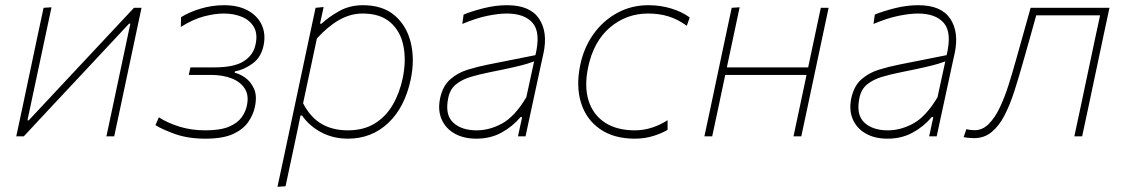

<svg xmlns="http://www.w3.org/2000/svg" viewBox="-20 -524 4327 738"><path d="M42.5 0Q54.5 -56.5 65.8 -108.8Q77 -161 89.5 -221L100 -270.5Q113 -332 124.2 -385Q135.5 -438 147.5 -494L178 -496Q166 -439.5 154.5 -385.8Q143 -332 130 -270.5L85.5 -61.5H90.5L270 -253.5Q325 -312.5 382 -373.2Q439 -434 495 -494H524Q512 -438 500.8 -385Q489.5 -332 476.5 -270.5L466 -221Q453.5 -161 442.2 -108.8Q431 -56.5 419 0H389Q401 -56.5 412.2 -108.8Q423.5 -161 436 -221L481 -433H476L299.5 -244Q243.5 -184.5 186 -122.8Q128.5 -61 71.5 0Z M769.5 9Q702.5 9 652.5 -9Q602.5 -27 577.5 -43L590.5 -73Q624 -51.5 669.8 -37.2Q715.5 -23 769 -23Q827 -23 860 -37Q893 -51 908.8 -73Q924.5 -95 929 -118.5Q937.5 -158 920.5 -184Q903.5 -210 869.5 -223Q835.5 -236 792 -236H705.5L712 -265H804Q880.5 -265 917.5 -289Q954.5 -313 962.5 -354Q971 -394 956 -420Q941 -446 910.2 -459Q879.5 -472 840 -472Q806 -472 764 -461Q722 -450 675 -420.5L676 -458Q708 -478 751.8 -491Q795.5 -504 841.5 -504Q895.5 -504 932.5 -483.8Q969.5 -463.5 985.8 -428.8Q1002 -394 993.5 -351Q984.5 -305 952.2 -280.8Q920 -256.5 883 -249.5L882 -244.5Q900.5 -240.5 922 -225.8Q943.5 -211 956.2 -183.2Q969 -155.5 959.5 -112Q953.5 -83.5 934.5 -55.5Q915.5 -27.5 876.5 -9.2Q837.5 9 769.5 9Z M1046.5 194Q1058.5 137.5 1070 84.5Q1081.5 31.5 1094 -28.5L1145.5 -271Q1155 -315.5 1167.2 -373.2Q1179.5 -431 1193 -494L1224 -497L1210 -433H1216Q1243 -458.5 1283.5 -481.2Q1324 -504 1375 -504Q1451.5 -504 1497.5 -464.2Q1543.5 -424.5 1559 -359.8Q1574.5 -295 1559 -220Q1536.5 -112 1472.5 -51.5Q1408.5 9 1317 9Q1261.5 9 1215.5 -15Q1169.5 -39 1141 -80H1135L1124.5 -28.5Q1112 31 1100.8 83.2Q1089.5 135.5 1077.5 192ZM1317 -23Q1377.5 -23 1420.2 -49.2Q1463 -75.5 1489.5 -121Q1516 -166.5 1528 -224Q1542 -292 1530.5 -348.2Q1519 -404.5 1480.2 -438.2Q1441.5 -472 1374 -472Q1327 -472 1283.2 -447Q1239.5 -422 1198 -376L1145 -127Q1173.5 -72.5 1216 -47.8Q1258.5 -23 1317 -23Z M1811 9Q1761.5 9 1726.8 -11Q1692 -31 1677 -66.5Q1662 -102 1672 -148Q1682.5 -194.5 1710.8 -219.2Q1739 -244 1777.5 -256Q1816 -268 1857 -276L2038 -312Q2059 -398.5 2027.8 -435.2Q1996.5 -472 1928 -472Q1896.5 -472 1853.5 -463.2Q1810.5 -454.5 1757 -432L1762 -468Q1793.5 -481 1839.2 -492.5Q1885 -504 1929 -504Q2017 -504 2051.8 -452.5Q2086.5 -401 2069 -319Q2064.5 -298 2058.5 -271.5Q2052.5 -245 2045.5 -211L2029.5 -137Q2023 -107 2015.8 -73.5Q2008.5 -40 2000 0H1971L1987 -74H1981Q1949 -36.5 1906.8 -13.8Q1864.5 9 1811 9ZM1812 -23Q1862.5 -23 1910.8 -49.8Q1959 -76.5 2003 -150L2033 -288Q2022.5 -284 2005.5 -278.8Q1988.5 -273.5 1954.8 -265.8Q1921 -258 1861 -246Q1823 -238.5 1789.5 -228.5Q1756 -218.5 1733 -200Q1710 -181.5 1703 -148Q1689.5 -83.5 1721.5 -53.2Q1753.5 -23 1812 -23Z M2420 9Q2339.5 9 2286.5 -27.8Q2233.5 -64.5 2213.5 -128.2Q2193.5 -192 2210 -273Q2224 -341 2261.2 -393Q2298.5 -445 2352.8 -474.5Q2407 -504 2472 -504Q2518 -504 2559.5 -491.5Q2601 -479 2631 -457L2620 -425Q2585 -450 2549.5 -461Q2514 -472 2471 -472Q2388 -472 2325 -418.8Q2262 -365.5 2241 -267Q2225 -191.5 2242.5 -136.8Q2260 -82 2305.8 -52.5Q2351.5 -23 2420 -23Q2454 -23 2486.2 -33.5Q2518.5 -44 2546 -62V-25Q2526 -12.5 2492.5 -1.8Q2459 9 2420 9Z M2687.5 0Q2699.5 -56.5 2710.8 -108.8Q2722 -161 2734.5 -221L2745 -270.5Q2758 -332 2769.2 -385Q2780.5 -438 2792.5 -494L2823 -496Q2811 -439.5 2799.5 -385.8Q2788 -332 2775 -270.5L2774 -265H3086.5L3087.5 -270.5Q3100.5 -332 3111.8 -385Q3123 -438 3135 -494H3165Q3153 -438 3141.8 -385Q3130.5 -332 3117.5 -270.5L3107 -221Q3094.5 -161 3083.2 -108.8Q3072 -56.5 3060 0H3030Q3042 -56.5 3053.2 -108.8Q3064.5 -161 3077 -221L3080 -236H2767.5L2764.5 -221Q2752 -161 2740.8 -108.8Q2729.5 -56.5 2717.5 0Z M3391.5 9Q3342 9 3307.2 -11Q3272.5 -31 3257.5 -66.5Q3242.5 -102 3252.5 -148Q3263 -194.5 3291.2 -219.2Q3319.5 -244 3358 -256Q3396.5 -268 3437.5 -276L3618.5 -312Q3639.5 -398.5 3608.2 -435.2Q3577 -472 3508.5 -472Q3477 -472 3434 -463.2Q3391 -454.5 3337.5 -432L3342.5 -468Q3374 -481 3419.8 -492.5Q3465.5 -504 3509.5 -504Q3597.5 -504 3632.2 -452.5Q3667 -401 3649.5 -319Q3645 -298 3639 -271.5Q3633 -245 3626 -211L3610 -137Q3603.5 -107 3596.2 -73.5Q3589 -40 3580.5 0H3551.5L3567.5 -74H3561.5Q3529.5 -36.5 3487.2 -13.8Q3445 9 3391.5 9ZM3392.5 -23Q3443 -23 3491.2 -49.8Q3539.5 -76.5 3583.5 -150L3613.5 -288Q3603 -284 3586 -278.8Q3569 -273.5 3535.2 -265.8Q3501.5 -258 3441.5 -246Q3403.5 -238.5 3370 -228.5Q3336.5 -218.5 3313.5 -200Q3290.5 -181.5 3283.5 -148Q3270 -83.5 3302 -53.2Q3334 -23 3392.5 -23Z M3724 7Q3717.5 7 3705 6Q3692.5 5 3684 3L3694.5 -27.5Q3702.5 -25.5 3711.5 -24.5Q3720.5 -23.5 3725.5 -23.5Q3756.5 -23.5 3780.2 -47.2Q3804 -71 3822.8 -110.2Q3841.5 -149.5 3856.5 -196.8Q3871.5 -244 3884.5 -291Q3899 -341.5 3913.2 -393Q3927.5 -444.5 3941.5 -494H4244.5Q4232.5 -438 4221.2 -385Q4210 -332 4197 -270.5L4186.5 -221Q4174 -161 4162.8 -108.8Q4151.5 -56.5 4139.5 0H4109.5Q4121.5 -56.5 4132.8 -108.8Q4144 -161 4156.5 -221L4167 -270.5Q4178.5 -325.5 4188.2 -371Q4198 -416.5 4208.5 -465H3963Q3950.5 -419.5 3937.8 -374.8Q3925 -330 3911.5 -282Q3895.5 -225.5 3879 -173.8Q3862.5 -122 3841.5 -81.2Q3820.5 -40.5 3792 -16.8Q3763.5 7 3724 7Z"/></svg>

Font: Commissioner Thin
Style: Italic
Weight: 100
Italic angle: -12°
Designer: Kostas Bartsokas
Foundry: Kostas Bartsokas
Version: Version 1.000; ttfautohint (v1.8.3)